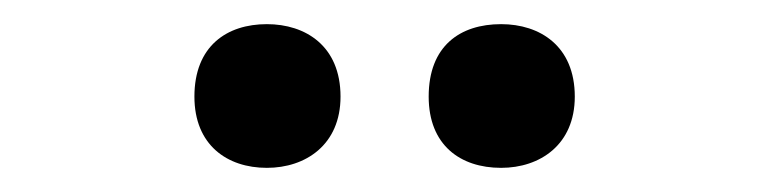

<svg xmlns="http://www.w3.org/2000/svg" viewBox="-20 -764 637 159"><path d="M141 -684C141 -644 168 -625 201 -625C233 -625 262 -644 262 -684C262 -726 233 -744 201 -744C168 -744 141 -726 141 -684ZM335 -684C335 -644 361 -625 395 -625C427 -625 456 -644 456 -684C456 -726 427 -744 395 -744C361 -744 335 -726 335 -684Z"/></svg>

Font: Noto Sans Gunjala Gondi Semibold
Style: Regular
Weight: 400
Designer: Ek Type
Foundry: Ek Type
Version: Version 1.004